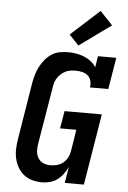

<svg xmlns="http://www.w3.org/2000/svg" viewBox="-64 -1039 728 1093"><g transform="rotate(5 300.0 -492.5)"><path d="M218 8Q189 8 162 0.5Q135 -7 114 -23.5Q93 -40 79.5 -64Q66 -88 60 -114.5Q54 -141 55 -170Q56 -199 61 -228L114 -553Q118 -576 125 -599.5Q132 -623 143.5 -645Q155 -667 171.5 -687Q188 -707 209 -720.5Q230 -734 254.5 -738.5Q279 -743 302 -743Q326 -743 349.5 -739Q373 -735 394 -726.5Q415 -718 433 -704Q451 -690 463 -671L473 -735H578L548 -554H443Q447 -573 442 -591.5Q437 -610 424 -621.5Q411 -633 392.5 -637.5Q374 -642 355 -642Q341 -642 326 -640Q311 -638 297.5 -631.5Q284 -625 272 -614.5Q260 -604 251.5 -591.5Q243 -579 238.5 -565Q234 -551 232 -536L178 -212Q174 -190 175 -168Q176 -146 186.5 -128Q197 -110 216 -101.5Q235 -93 257 -93Q276 -93 295 -98Q314 -103 329.5 -115.5Q345 -128 354.5 -145.5Q364 -163 367 -182L387 -307H294L311 -407H524L457 0H348L363 -93Q353 -71 338.5 -51.5Q324 -32 305 -18Q286 -4 263 2Q240 8 218 8ZM357 -786 302 -844 466 -993 538 -917Z"/></g></svg>

Font: Iosevka Slab Extended Oblique
Style: Bold
Weight: 700
Width: 7
Italic angle: -9°
Monospace: yes
Designer: Belleve Invis
Foundry: Belleve Invis
Version: Version 11.1.1; ttfautohint (v1.8.3)